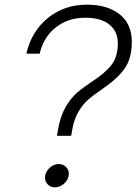

<svg xmlns="http://www.w3.org/2000/svg" viewBox="-20 -793 585 823"><path d="M229 -239Q239 -296 261 -334Q283 -372 309 -394.5Q335 -417 374 -443Q431 -480 458 -515Q485 -550 485 -607Q485 -659 448.5 -688Q412 -717 346 -717Q271 -717 218.5 -675Q166 -633 150 -563H93Q115 -659 185.5 -716Q256 -773 352 -773Q441 -773 493 -731.5Q545 -690 545 -614Q545 -543 514.5 -499.5Q484 -456 418 -411Q381 -386 358.5 -366.5Q336 -347 317 -315.5Q298 -284 290 -239L285 -211H224ZM173 -32Q173 -54 191 -72Q209 -90 232 -90Q250 -90 262.5 -78Q275 -66 275 -49Q275 -25 256.5 -7.5Q238 10 215 10Q197 10 185 -2Q173 -14 173 -32Z"/></svg>

Font: Open Sauce One Light Italic
Style: Regular
Weight: 300
Italic angle: -10°
Designer: Alfredo Marco Pradil
Foundry: Creative Sauce Fz LLC
Version: Version 1.477